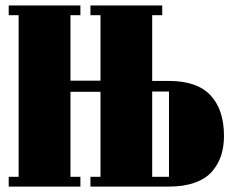

<svg xmlns="http://www.w3.org/2000/svg" viewBox="-20 -689 859 709"><path d="M604 0H314V-36.1H351.1V-350.1H240.2V-36.1H276.9V0H12.2V-36.1H48.8V-632.8H12.2V-668.9H276.9V-632.8H240.2V-391.1H351.1V-632.8H314V-668.9H579.1V-632.8H542V-390.1H604Q708 -390.1 757.6 -336.9Q807.1 -283.7 807.1 -187Q807.1 -147.5 796.6 -115Q786.1 -82.5 763.2 -55.9Q740.2 -29.3 699.7 -14.6Q659.2 0 604 0ZM542 -36.1H604V-351.1H542Z"/></svg>

Font: Lletraferida
Style: Heavy
Weight: 900
Designer: Josep Patau Bellart
Foundry: Josep Patau Bellart
Version: Version 1.000